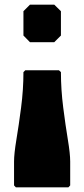

<svg xmlns="http://www.w3.org/2000/svg" viewBox="-20 -560 360 820"><path d="M47.9 240.2 40 231.9V129.9Q40 96.7 50 36.4Q60.1 -23.9 70.1 -100.8Q80.1 -177.7 80.1 -252L87.9 -259.8H231.9L240.2 -252Q240.2 -177.7 250 -100.8Q259.8 -23.9 269.8 36.4Q279.8 96.7 279.8 129.9V231.9L272 240.2ZM240.2 -408.2 211.9 -379.9H107.9L80.1 -408.2V-512.2L107.9 -540H211.9L240.2 -512.2Z"/></svg>

Font: Yokawerad
Style: Regular
Weight: 500
Designer: gluk
Foundry: gluk
Version: Version 0.79